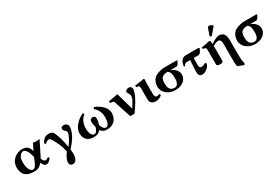

<svg xmlns="http://www.w3.org/2000/svg" viewBox="85 -1922 4933 3402"><g transform="rotate(-30 2551.0 -221.5)"><path d="M277 -444C183 -444 36 -374 36 -202C36 -131 58 -70 109 -32C147 -4 203 10 268 10C333 10 382 0 444 -75C461 -28 484 8 525 8C571 8 605 -29 629 -70C621 -82 612 -88 602 -90C585 -68 557 -64 540 -64C529 -64 498 -84 485 -131L641 -443C612 -440 578 -438 564 -438C552 -438 539 -439 507 -444L441 -312C417 -395 381 -444 277 -444ZM397 -217 377 -168C345 -89 317 -32 276 -32C200 -32 176 -146 176 -226C176 -272 182 -311 197 -340C218 -381 253 -402 277 -402C324 -402 364 -344 388 -251Z M1215 -366C1215 -409 1179 -444 1134 -444C1099 -444 1074 -431 1074 -399C1074 -376 1096 -345 1113 -337C1120 -334 1134 -317 1134 -296C1134 -245 1067 -132 1015 -65C998 -171 967 -295 933 -372C913 -418 896 -444 817 -444C738 -444 689 -381 672 -330C682 -320 694 -316 707 -315C724 -354 771 -355 780 -355C797 -355 814 -336 823 -321C875 -233 918 -156 950 -12L943 -1C889 72 868 130 868 174C868 205 881 238 938 238C1016 238 1030 131 1030 96C1030 69 1029 14 1024 -10C1142 -132 1215 -265 1215 -366Z M1981 -207C1981 -351 1809 -434 1762 -453C1752 -446 1742 -438 1739 -423C1834 -341 1841 -251 1841 -204C1841 -110 1821 -32 1762 -32C1723 -32 1696 -73 1677 -134C1697 -188 1701 -230 1701 -253C1701 -286 1685 -308 1644 -308C1604 -308 1588 -279 1588 -247C1588 -229 1591 -181 1608 -133C1588 -65 1563 -32 1525 -32C1487 -32 1443 -75 1443 -196C1443 -332 1517 -407 1548 -423C1547 -440 1540 -449 1527 -456C1393 -390 1303 -277 1303 -179C1303 -33 1398 10 1498 10C1560 10 1606 -10 1636 -53C1668 -5 1716 10 1765 10C1901 10 1981 -79 1981 -207Z M2124 -331 2235 8C2245 12 2314 12 2324 8C2461 -181 2522 -313 2522 -387C2522 -415 2498 -443 2468 -443C2419 -443 2391 -418 2391 -401C2391 -350 2430 -352 2430 -286C2430 -253 2412 -210 2340 -102C2339 -100 2338 -99 2337 -98C2333 -91 2332 -90 2330 -98L2235 -429C2232 -440 2230 -442 2223 -442C2193 -429 2101 -421 2041 -407C2039 -399 2040 -378 2044 -370L2081 -368C2104 -367 2115 -360 2124 -331Z M2778 -127V-321C2778 -371 2782 -427 2782 -427C2782 -438 2773 -444 2759 -444C2731 -433 2650 -425 2581 -416C2579 -410 2581 -388 2583 -382C2638 -377 2648 -371 2648 -314V-105C2648 -70 2657 -36 2678 -18C2701 1 2737 10 2761 10C2816 10 2872 -18 2892 -46C2892 -58 2886 -64 2874 -74C2861 -64 2841 -60 2822 -60C2800 -60 2778 -77 2778 -127Z M3380 -341C3417 -341 3433 -390 3451 -424L3440 -436H3199C3108 -436 3011 -401 2976 -366C2934 -324 2911 -265 2911 -204C2911 -78 3025 11 3162 11C3321 11 3398 -85 3398 -172C3398 -261 3324 -318 3254 -341ZM3169 -32C3066 -32 3051 -120 3051 -188C3051 -283 3075 -341 3204 -341C3249 -302 3258 -266 3258 -175C3258 -81 3225 -32 3169 -32Z M3653 -321C3644 -212 3639 -150 3639 -92C3639 -16 3656 10 3720 10C3767 10 3848 -42 3872 -110C3872 -127 3865 -145 3854 -146C3815 -117 3777 -115 3764 -115C3741 -115 3722 -136 3722 -178C3722 -210 3722 -285 3725 -321H3820C3861 -321 3891 -384 3902 -422L3891 -434H3624C3531 -434 3504 -334 3497 -281C3501 -275 3510 -273 3520 -273C3541 -317 3555 -321 3604 -321Z M4140 -43C4140 -43 4139 -229 4139 -321V-326C4175 -352 4218 -368 4252 -368C4295 -368 4307 -329 4307 -267V0C4307 83 4308 147 4317 188L4440 237L4459 205C4447 173 4437 124 4437 0V-284C4437 -402 4383 -447 4302 -445C4255 -444 4172 -392 4138 -366C4137 -393 4134 -413 4131 -427C4129 -438 4122 -444 4108 -444C4071 -434 4011 -420 3942 -411C3939 -403 3942 -384 3944 -379C3999 -374 4009 -366 4009 -309C4009 -215 4009 -26 4009 -26C4009 1 4031 10 4087 10C4132 10 4140 -10 4140 -43ZM4241 -681C4230 -681 4217 -675 4213 -664L4163 -521C4162 -518 4162 -513 4162 -512C4162 -505 4184 -498 4192 -498C4196 -498 4200 -502 4203 -506L4307 -628C4311 -633 4312 -638 4312 -643C4312 -663 4261 -681 4241 -681Z M5012 -341C5049 -341 5065 -390 5083 -424L5072 -436H4831C4740 -436 4643 -401 4608 -366C4566 -324 4543 -265 4543 -204C4543 -78 4657 11 4794 11C4953 11 5030 -85 5030 -172C5030 -261 4956 -318 4886 -341ZM4801 -32C4698 -32 4683 -120 4683 -188C4683 -283 4707 -341 4836 -341C4881 -302 4890 -266 4890 -175C4890 -81 4857 -32 4801 -32Z"/></g></svg>

Font: Libertinus Serif
Style: Bold
Weight: 700
Designer: Philipp H. Poll, Khaled Hosny
Foundry: Caleb Maclennan
Version: Version 7.050;RELEASE